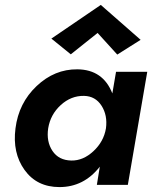

<svg xmlns="http://www.w3.org/2000/svg" viewBox="-20 -752 624 781"><path d="M377 -618 268 -531 189 -595 390 -732 552 -590 457 -530ZM43 -230Q56 -333 129 -402Q202 -471 295 -470Q399 -469 437 -372L452 -460H579L500 0H374L386 -74Q321 9 222 9Q130 9 80 -60.5Q30 -130 43 -230ZM176 -230Q168 -176 193.5 -138Q219 -100 270 -99Q318 -98 360 -137Q402 -176 411 -230Q418 -283 393 -322Q368 -361 322 -362Q269 -363 227 -324.5Q185 -286 176 -230Z"/></svg>

Font: Jost* 600 Semi
Style: Italic
Weight: 600
Italic angle: -10°
Version: Version 3.500